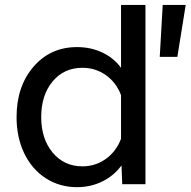

<svg xmlns="http://www.w3.org/2000/svg" viewBox="-20 -755 781 787"><path d="M295.9 -562Q352.5 -562 399.7 -539.6Q446.8 -517.1 476.1 -477.1V-734.9H576.2V0H481L478 -77.1Q448.2 -35.6 400.4 -11.7Q352.5 12.2 295.9 12.2Q224.1 12.2 167.2 -24.7Q110.4 -61.5 79.1 -127Q47.9 -192.4 47.9 -274.9Q47.9 -400.9 117.2 -481.4Q186.5 -562 295.9 -562ZM634.8 -522 647 -734.9H741.2L707 -522ZM317.9 -73.2Q371.1 -73.2 413.6 -103.5Q456.1 -133.8 476.1 -186V-365.2Q456.1 -417.5 413.6 -447.3Q371.1 -477.1 317.9 -477.1Q242.2 -477.1 195.6 -421.1Q148.9 -365.2 148.9 -274.9Q148.9 -186 195.8 -129.6Q242.7 -73.2 317.9 -73.2Z"/></svg>

Font: Azeret Mono
Style: Regular
Weight: 400
Designer: Martin Vácha
Foundry: Displaay
Version: Version 1.002